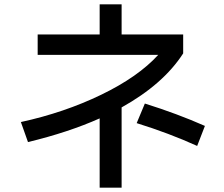

<svg xmlns="http://www.w3.org/2000/svg" viewBox="-20 -828 1040 892"><path d="M831 -580Q739 -437 545 -329V44H443V-278Q297 -213 110 -168L77 -261Q279 -305 450.5 -388Q622 -471 715 -573H155V-668H443V-808H545V-668H831ZM653 -347Q803 -300 932 -243L896 -150Q766 -209 615 -256Z"/></svg>

Font: IBM Plex Sans JP Medium
Style: Regular
Weight: 500
Designer: Mike Abbink; Paul van der Laan; Pieter van Rosmalen; Wujin Sim; Yejin Wi; Jinhee Kim; Boomi Park; Yona Kim; Kichan Ma
Foundry: Sandoll Inc.
Version: Version 1.001